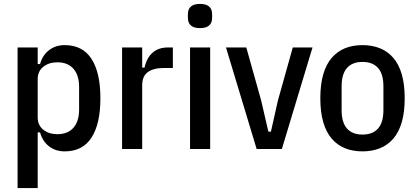

<svg xmlns="http://www.w3.org/2000/svg" viewBox="-20 -763 2129 983"><path d="M70 -520H173V-435H185Q198 -481 231.5 -506.5Q265 -532 311 -532Q403 -532 448.5 -461.5Q494 -391 494 -260Q494 -129 448.5 -58.5Q403 12 311 12Q265 12 231.5 -13.5Q198 -39 185 -85H173V200H70ZM274 -76Q327 -76 356 -109Q385 -142 385 -202V-318Q385 -378 356 -411Q327 -444 274 -444Q230 -444 201.5 -421Q173 -398 173 -358V-162Q173 -122 201.5 -99Q230 -76 274 -76Z M605 0V-520H708V-417H720Q731 -467 761.5 -493.5Q792 -520 839 -520H865V-415H821Q766 -415 737 -394Q708 -373 708 -327V0Z M1004 -619Q942 -619 942 -672V-690Q942 -743 1004 -743Q1066 -743 1066 -690V-672Q1066 -619 1004 -619ZM953 -520H1056V0H953Z M1294 0 1137 -520H1241L1317 -249L1354 -89H1367L1403 -249L1479 -520H1580L1423 0Z M1836 12Q1786 12 1746.5 -4Q1707 -20 1678.5 -53Q1650 -86 1635 -137.5Q1620 -189 1620 -260Q1620 -331 1635 -382.5Q1650 -434 1678.5 -467Q1707 -500 1746.5 -516Q1786 -532 1836 -532Q1885 -532 1925 -516Q1965 -500 1993.5 -467Q2022 -434 2037 -382.5Q2052 -331 2052 -260Q2052 -189 2037 -137.5Q2022 -86 1993.5 -53Q1965 -20 1925 -4Q1885 12 1836 12ZM1836 -74Q1888 -74 1915.5 -105Q1943 -136 1943 -199V-321Q1943 -384 1915.5 -415Q1888 -446 1836 -446Q1784 -446 1756.5 -415Q1729 -384 1729 -321V-199Q1729 -136 1756.5 -105Q1784 -74 1836 -74Z"/></svg>

Font: IBM Plex Sans Condensed Medium
Style: Regular
Weight: 500
Width: 3
Designer: Mike Abbink, Paul van der Laan, Pieter van Rosmalen
Foundry: Bold Monday
Version: Version 1.3